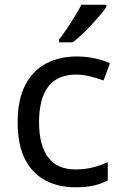

<svg xmlns="http://www.w3.org/2000/svg" viewBox="-20 -786 520 816"><path d="M300 10Q229 10 173.5 -19Q118 -48 86.5 -109Q55 -170 55 -265Q55 -364 88 -426Q121 -488 177.5 -517Q234 -546 306 -546Q347 -546 385 -537.5Q423 -529 447 -517L420 -444Q396 -453 364 -461Q332 -469 304 -469Q146 -469 146 -266Q146 -169 184.5 -117.5Q223 -66 299 -66Q343 -66 376.5 -75Q410 -84 438 -97V-19Q411 -5 378.5 2.5Q346 10 300 10ZM432 -756Q420 -738 395 -709.5Q370 -681 341.5 -652.5Q313 -624 289 -606H231V-618Q246 -637 263.5 -663Q281 -689 298 -716.5Q315 -744 326 -766H432Z"/></svg>

Font: Noto Sans NKo
Style: Regular
Weight: 400
Designer: Monotype Design Team
Foundry: Monotype Imaging Inc.
Version: Version 2.003; ttfautohint (v1.8.4.7-5d5b)